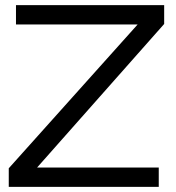

<svg xmlns="http://www.w3.org/2000/svg" viewBox="-20 -725 682 745"><path d="M617 -632V-705H42V-630H514L14 -72V0H596V-75H124Z"/></svg>

Font: Geom Light
Style: Regular
Weight: 300
Version: Version 1.102